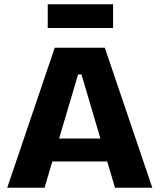

<svg xmlns="http://www.w3.org/2000/svg" viewBox="-20 -885 752 905"><path d="M14 0 238 -660H474L698 0H522L364 -534H348L190 0ZM147 -124V-232H589V-124ZM205 -753V-865H513V-753Z"/></svg>

Font: Bricolage Grotesque 96pt ExtraBold ExtraBold
Style: Regular
Weight: 800
Version: Version 1.001;gftools[0.9.33.dev8+g029e19f]